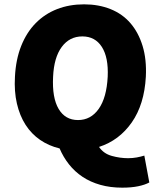

<svg xmlns="http://www.w3.org/2000/svg" viewBox="-20 -682 732 886"><path d="M360 -514Q301 -514 265 -465.5Q229 -417 225 -328Q220 -231 250.5 -179.5Q281 -128 340 -128Q399 -128 435.5 -179.5Q472 -231 477 -328Q481 -417 450 -465.5Q419 -514 360 -514ZM669 160Q649 171 617.5 177.5Q586 184 544 184Q489 184 443 171Q397 158 361 134Q325 110 298.5 76.5Q272 43 255 3Q205 -9 165 -36.5Q125 -64 98 -106Q71 -148 58 -204Q45 -260 49 -328Q53 -408 78 -470.5Q103 -533 145 -575.5Q187 -618 243.5 -640Q300 -662 368 -662Q435 -662 490 -640Q545 -618 582 -575Q619 -532 638 -470Q657 -408 653 -328Q646 -200 588 -117Q530 -34 437 -4Q458 27 496 37.5Q534 48 571 48Q592 48 611 44.5Q630 41 646 36Z"/></svg>

Font: Kilde Sans Black
Style: Regular
Weight: 900
Italic angle: -3°
Designer: Paul D. Hunt
Foundry: Adobe Systems Incorporated
Version: Version 1.050;PS Version 1.000;hotconv 1.0.70;makeotf.lib2.5